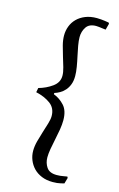

<svg xmlns="http://www.w3.org/2000/svg" viewBox="-120 -700 550 884"><g transform="rotate(15 154.5 -258.0)"><path d="M50 -268Q86 -278 114.5 -298.5Q143 -319 143 -351Q143 -368 136.5 -390.5Q130 -413 122.5 -437Q115 -461 108.5 -486Q102 -511 102 -533Q102 -556 110 -577Q118 -598 134 -614Q150 -630 173.5 -639.5Q197 -649 228 -649Q238 -649 248 -648Q258 -647 266 -646Q276 -644 285 -643L288 -638L280 -608Q271 -609 263 -610Q256 -611 248 -612Q240 -613 234 -613Q201 -613 187 -592Q173 -571 173 -544Q173 -527 177 -504Q181 -481 186.5 -456.5Q192 -432 196 -408Q200 -384 200 -365Q200 -342 193.5 -325Q187 -308 176.5 -296Q166 -284 153 -276.5Q140 -269 127 -265V-259Q156 -248 178 -224Q200 -200 200 -154Q200 -134 196 -109.5Q192 -85 186.5 -60Q181 -35 177 -11.5Q173 12 173 29Q173 56 187 76.5Q201 97 235 97Q252 97 267 94Q276 93 285 91L288 97L280 125Q273 127 264 129Q256 131 246.5 132Q237 133 226 133Q196 133 173 123.5Q150 114 134.5 98Q119 82 110.5 61Q102 40 102 17Q102 -5 108.5 -29.5Q115 -54 122.5 -77.5Q130 -101 136.5 -122.5Q143 -144 143 -159Q143 -197 115 -217.5Q87 -238 46 -247Z"/></g></svg>

Font: Alegreya
Style: Regular
Weight: 400
Designer: Juan Pablo del Peral
Foundry: Juan Pablo del Peral
Version: Version 1.003